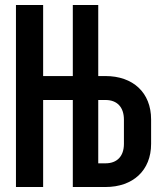

<svg xmlns="http://www.w3.org/2000/svg" viewBox="-20 -750 640 770"><path d="M44 0H153V-349H272V0H403C513 0 586 -66 586 -173V-271C586 -379 513 -445 403 -445H374V-730H272V-445H153V-730H44ZM374 -95V-349H403C450 -349 477 -320 477 -270V-173C477 -124 450 -95 403 -95Z"/></svg>

Font: JetBrains Mono
Style: Bold
Weight: 558
Monospace: yes
Designer: Philipp Nurullin, Konstantin Bulenkov
Foundry: JetBrains
Version: Version 2.305